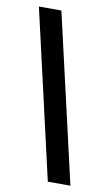

<svg xmlns="http://www.w3.org/2000/svg" viewBox="-80 -716 431 757"><g transform="rotate(10 136.0 -337.0)"><path d="M167.5 0 13 -674H103L258 0Z"/></g></svg>

Font: Anybody Condensed Medium
Style: Regular
Weight: 500
Width: 3
Designer: Tyler Finck
Foundry: Etcetera Type Company
Version: Version 1.010; ttfautohint (v1.8.3) -l 8 -r 50 -G 200 -x 14 